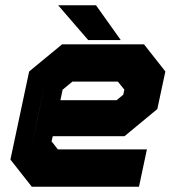

<svg xmlns="http://www.w3.org/2000/svg" viewBox="-20 -708 666 728"><path d="M526 -540 607 -437 576.5 -294.5 452 -191.5H180L175.5 -172L199.5 -141.5H537L507 0H100.5L19.5 -103L90.5 -437L215.5 -540ZM474.5 -471 525.5 -408 505.5 -315 441.5 -262H123L153 -403L236 -471ZM474.5 -471H236L153 -403L96 -137L147.5 -73H460H147.5L96 -137L123 -262H441.5L505.5 -315L525.5 -408ZM427 -398.5H254.5L217.5 -368L209 -328H422L447.5 -349L451.5 -368ZM438 -556H314.5L200.5 -688H344ZM350 -590 303.5 -653H304L350.5 -590Z"/></svg>

Font: Tourney Black
Style: Italic
Weight: 900
Italic angle: -12°
Version: Version 1.015